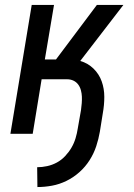

<svg xmlns="http://www.w3.org/2000/svg" viewBox="-20 -540 540 775"><path d="M131 215 130 135Q150 135 170.5 130.5Q191 126 209.5 116Q228 106 243 90Q258 74 268.5 56Q279 38 285 18Q291 -2 294 -22L307 -96Q309 -110 310 -123.5Q311 -137 310.5 -150Q310 -163 306.5 -176Q303 -189 295.5 -199Q288 -209 276.5 -214.5Q265 -220 251 -220H148L112 0H22L108 -520H198L161 -300H206L371 -520H478L304 -294Q335 -285 357.5 -263Q380 -241 390.5 -211.5Q401 -182 401 -149Q401 -116 395 -83L383 -8Q378 21 368.5 50Q359 79 342 106Q325 133 301 154.5Q277 176 248.5 190Q220 204 190 209.5Q160 215 131 215Z"/></svg>

Font: Iosevka Term Curly Medium
Style: Italic
Weight: 500
Italic angle: -9°
Designer: Belleve Invis
Foundry: Belleve Invis
Version: Version 32.3.0